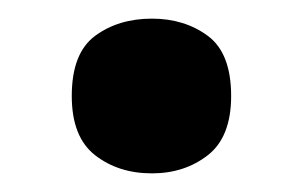

<svg xmlns="http://www.w3.org/2000/svg" viewBox="-20 -455 325 206"><path d="M57 -352Q57 -398 82 -416.5Q107 -435 143 -435Q178 -435 203 -416.5Q228 -398 228 -352Q228 -308 203 -288.5Q178 -269 143 -269Q107 -269 82 -288.5Q57 -308 57 -352Z"/></svg>

Font: Noto Sans Hebrew
Style: Bold
Weight: 700
Designer: Monotype Design Team
Foundry: Monotype Imaging Inc.
Version: Version 2.003